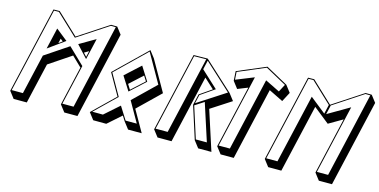

<svg xmlns="http://www.w3.org/2000/svg" viewBox="-89 -1383 3819 1933"><g transform="rotate(15 1821.0 -416.5)"><path d="M781.4 70.7 989.4 -832.3 935 -903 871 -904 555.4 -696.9 335.4 -904 270.9 -903 62 0 116.4 70.7H253.4L350.8 -351.3L582.2 -506.4L684.2 -408L590 0L644.4 70.7ZM405.6 -588.8 417 -638 444 -616.5ZM679.1 -562.9 726.3 -590.4 711.8 -527.5ZM719.3 -10H602.3L698.8 -427.8L530.7 -589.9L287.5 -426.8L191.3 -10H74.3L278.7 -893.2L329.8 -894L552.5 -684.3L872 -894L922.7 -893.2ZM716.8 -505.6 768 -727.5 601.5 -630.5ZM478.7 -630.5 356.9 -727.5 305.7 -505.6Z M1319.5 -760.1 994 -444.4 1120.5 -222.2 891.4 0 945.8 70.7 1081.7 71.3 1221.8 -52.3 1254.8 0 1309.1 70.7H1451L1324.5 -151.5L1553.6 -373.7L1373.9 -689.4ZM1223.1 -321.4 1190.2 -373.7 1324.4 -496.6 1357.4 -444.4ZM1279.8 -588.3 1122.6 -444.4 1213.4 -300.4 1370.5 -444.4ZM1315.8 -744.1 1486.4 -444.4 1257.3 -222.2 1378.1 -10H1261.7L1177.3 -143.8L1025.2 -9.4L914.4 -9.9L1133.3 -222.2L1006.8 -444.4Z M2177.6 70.7 2044 -342.3 2043.9 -342.4 2255.1 -479.3 2200.7 -550 1898.7 -827 1752.2 -825 1561.7 0 1616.1 70.7H1762.1L1925.4 -636.7L1925.7 -636.3L2028.6 -541.3L1903.3 -455L1876.7 -340L1985.2 0L2039.6 70.7ZM2108.6 -10H1993.5L1889 -337.3L1983 -398ZM1904.1 -806.8 2184.2 -550 1891.4 -360.2 1912.2 -450.3 2057.4 -550.3 1882.5 -712ZM1886.3 -816.9 1700.1 -10H1574L1759.9 -815.1Z M2410.4 70.7 2584.2 -682 2733.6 -608.4 2785.5 -707.2 2731.1 -777.9 2501 -904 2203.1 -778 2209.3 -679.1 2263.7 -608.4 2369.2 -650.7 2219 0 2273.4 70.7ZM2348.3 -10H2231.3L2406.3 -768.1L2218.9 -692.9L2213.9 -772.5L2498.3 -892.9L2717.9 -772.6L2676 -692.9L2523.3 -768.1Z M3434.4 70.7 3642.4 -832.3 3588 -903 3524 -904 3208.4 -696.9 2988.4 -904 2923.9 -903 2715 0 2769.4 70.7H2906.4L3070 -638L3235 -506.4L3235.1 -506.6L3235.2 -506.4L3379.3 -590.4L3243 0L3297.4 70.7ZM3197.3 -692 3175 -595.9 3009.9 -727.5 2844.3 -10H2727.3L2931.7 -893.2L2982.8 -894ZM3217.3 -692 3525 -894 3575.7 -893.2 3372.3 -10H3255.3L3421 -727.5L3195.1 -595.9Z"/></g></svg>

Font: Stormning
Style: AsgardObl
Weight: 400
Designer: Robert Jablonski, Mew Too
Foundry: Cannot Into Space Fonts
Version: Version 0.90